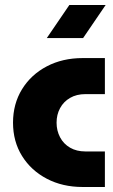

<svg xmlns="http://www.w3.org/2000/svg" viewBox="-20 -747 450 767"><path d="M310 0Q230 0 167 -33Q104 -66 68 -124Q32 -182 32 -257Q32 -332 68 -390.5Q104 -449 167 -482Q230 -515 310 -515H399V-371H321Q286 -371 260 -356Q234 -341 220 -315Q206 -289 206 -257Q206 -225 220 -198.5Q234 -172 260 -157Q286 -142 321 -142H399V0ZM167 -595 257 -727H402L312 -595Z"/></svg>

Font: MuseoModerno Thin ExtraBold
Style: Regular
Weight: 800
Version: Version 1.002